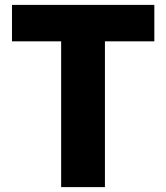

<svg xmlns="http://www.w3.org/2000/svg" viewBox="-20 -765 680 785"><path d="M230 0H409V-596H611V-745H29V-596H230Z"/></svg>

Font: ChiuKong Gothic MN Heavy
Style: Regular
Weight: 900
Designer: Ryoko NISHIZUKA 西塚涼子 (kana, bopomofo & ideographs); Paul D. Hunt (Latin, Greek & Cyrillic); Sandoll Communications 산돌커뮤니
Foundry: Adobe
Version: Version 1.300